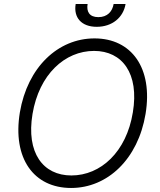

<svg xmlns="http://www.w3.org/2000/svg" viewBox="-20 -929 797 959"><path d="M547.6 -909.1C541.2 -871.8 516.7 -843.4 471.2 -843.4C425.8 -843.4 411.2 -871.8 417.6 -909.1H358C346.6 -841.3 386.7 -795.1 463.1 -795.1C540.1 -795.1 595.9 -841.3 607.2 -909.1ZM707 -359.7C745 -589.5 636.7 -737.2 452.1 -737.2C269.5 -737.2 117.2 -593 79.2 -367.5C41.5 -138.1 148.4 9.9 335.2 9.9C517 9.9 669.4 -134.2 707 -359.7ZM643.5 -367.5C611.5 -170.1 483 -52.6 336.6 -52.6C195 -52.6 110.1 -165.5 142.4 -359.7C175.4 -557.5 304 -674.7 449.9 -674.7C590.6 -674.7 676.1 -562.1 643.5 -367.5Z"/></svg>

Font: TID UI Light
Style: Italic
Weight: 300
Italic angle: -9.39999°
Designer: The TID Project Authors
Foundry: Bakken & Bæck
Version: Version 1.001;hotconv 1.0.109;makeotfexe 2.5.65596